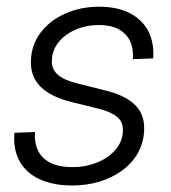

<svg xmlns="http://www.w3.org/2000/svg" viewBox="-20 -552 517 582"><path d="M199.2 10.3Q147 10.3 107.4 -5.6Q67.9 -21.5 45.9 -52.7Q23.9 -84 22.9 -129.9Q22.9 -134.8 23.2 -139.4Q23.4 -144 23.4 -149.4L85.9 -151.9Q83 -99.1 112.5 -72.3Q142.1 -45.4 199.2 -45.4Q240.2 -45.4 274.9 -59.6Q309.6 -73.7 330.8 -98.9Q352.1 -124 352.5 -156.2Q353.5 -183.1 334 -198.5Q314.5 -213.9 277.8 -222.7L195.3 -243.2Q134.3 -258.3 103.3 -288.8Q72.3 -319.3 73.7 -366.2Q74.7 -416 103.3 -453.4Q131.8 -490.7 178.7 -511.2Q225.6 -531.7 280.3 -531.7Q355 -531.7 398.4 -495.8Q441.9 -460 444.8 -397Q444.8 -391.6 444.8 -386.2Q444.8 -380.9 444.3 -375L382.8 -372.6Q386.2 -421.4 359.4 -448.7Q332.5 -476.1 279.8 -476.1Q240.7 -476.1 208.5 -461.9Q176.3 -447.8 157 -423.3Q137.7 -398.9 137.2 -368.2Q136.2 -341.3 156.2 -324.7Q176.3 -308.1 215.8 -298.8L297.4 -278.3Q358.4 -263.7 388.4 -234.9Q418.5 -206.1 417 -159.7Q416 -120.6 398.4 -89.1Q380.9 -57.6 350.6 -35.4Q320.3 -13.2 281.5 -1.5Q242.7 10.3 199.2 10.3Z"/></svg>

Font: Inter 28pt Light
Style: Italic
Weight: 300
Italic angle: -9.3988°
Designer: Rasmus Andersson
Foundry: rsms
Version: Version 4.001;git-66647c0bb